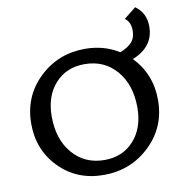

<svg xmlns="http://www.w3.org/2000/svg" viewBox="-90 -920 968 1012"><g transform="rotate(-10 393.5 -414.0)"><path d="M756 -723Q756 -614 641 -568Q734 -472 734 -333Q734 -188 632 -90.5Q530 7 385 7Q242 7 148 -88.5Q54 -184 54 -324Q54 -470 155 -567.5Q256 -665 401 -665Q502 -665 582 -615Q624 -631 645 -654.5Q666 -678 666 -716Q666 -762 636 -784L700 -835Q756 -795 756 -723ZM403 -70Q500 -70 560 -137Q620 -204 620 -313Q620 -435 555 -510.5Q490 -586 384 -586Q287 -586 227 -519.5Q167 -453 167 -344Q167 -221 232 -145.5Q297 -70 403 -70Z"/></g></svg>

Font: EauTest Semibold
Style: Regular
Weight: 600
Designer: Christian Thalmann (Catharsis Fonts)
Version: Version 0.001;PS 000.001;hotconv 1.0.88;makeotf.lib2.5.64775